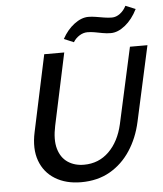

<svg xmlns="http://www.w3.org/2000/svg" viewBox="-59 -920 835 984"><g transform="rotate(-5 359.0 -428.5)"><path d="M319 12Q241 12 185.5 -22Q130 -56 107.5 -118Q85 -180 103 -264L187 -658H290L211 -288Q196 -217 209.5 -170Q223 -123 258 -99.5Q293 -76 341 -76Q417 -76 469.5 -127.5Q522 -179 542 -267L628 -658H718L633 -271Q615 -189 573 -125Q531 -61 467.5 -24.5Q404 12 319 12ZM344 -706 294 -727Q319 -773 356 -801Q393 -829 429 -829Q447 -829 467.5 -825.5Q488 -822 509.5 -818.5Q531 -815 549 -815Q571 -815 591 -830Q611 -845 623 -869L674 -848Q648 -796 610.5 -766Q573 -736 537 -736Q515 -736 494.5 -740Q474 -744 454.5 -747.5Q435 -751 417 -751Q396 -751 376 -738.5Q356 -726 344 -706Z"/></g></svg>

Font: Ysabeau Office SemiBold
Style: Italic
Weight: 600
Italic angle: -12°
Designer: Christian Thalmann (Catharsis Fonts)
Version: Version 2.001;gftools[0.9.30]; featfreeze: tnum,lnum,ss02